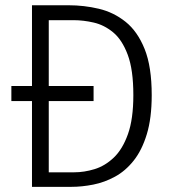

<svg xmlns="http://www.w3.org/2000/svg" viewBox="-20 -725 655 745"><path d="M568.7 -355.9Q568.7 -266.7 549.7 -204.4Q530.8 -142.1 498.7 -101.8Q466.7 -61.5 426.2 -39.5Q385.6 -17.4 341.8 -8.7Q297.9 0 256.9 0H104.1V-332.8H24.1V-391.3H104.1V-704.6H246.2Q306.2 -704.6 363.6 -691Q421 -677.4 467.4 -640.3Q513.8 -603.1 541.3 -534.6Q568.7 -466.2 568.7 -355.9ZM343.1 -391.3V-332.8H169.2V-56.4H267.7Q306.7 -56.4 346.9 -68.7Q387.2 -81 421.3 -113.3Q455.4 -145.6 476.4 -204.4Q497.4 -263.1 497.4 -355.9Q497.4 -454.4 475.6 -512.6Q453.8 -570.8 419 -599.5Q384.1 -628.2 343.8 -637.4Q303.6 -646.7 266.2 -646.7H169.2V-391.3Z"/></svg>

Font: Fira Code Light
Style: Regular
Weight: 300
Monospace: yes
Designer: Carrois Corporate, Edenspiekermann AG, Nikita Prokopov
Foundry: Carrois Corporate, Edenspiekermann AG, Nikita Prokopov
Version: Version 6.000; ttfautohint (v1.8.2) -l 8 -r 50 -G 200 -x 14 